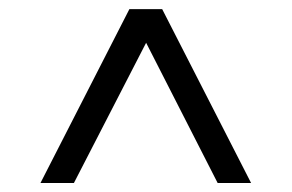

<svg xmlns="http://www.w3.org/2000/svg" viewBox="-20 -696 647 426"><path d="M537.1 -290H462.9L304.2 -601.1L144 -290H69.8L267.1 -675.8H339.8Z"/></svg>

Font: Cadman
Style: Regular
Weight: 400
Designer: Paul James MIller
Foundry: High-Logic / Made with FontCreator
Version: Version 2.114;March 28, 2021;FontCreator 13.0.0.2683 64-bit